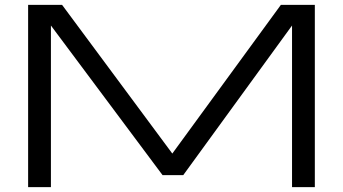

<svg xmlns="http://www.w3.org/2000/svg" viewBox="-20 -770 1411 790"><path d="M95.7 -750H235.4L689 -138.2L1135.7 -750H1275.4V0H1181.6V-665L733.9 -49.3H648.9L189.5 -665V0H95.7Z"/></svg>

Font: Michroma+
Style: Regular
Weight: 400
Designer: beogot
Foundry: beogot
Version: Version